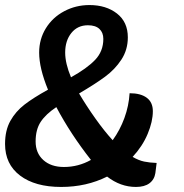

<svg xmlns="http://www.w3.org/2000/svg" viewBox="-22 -730 729 760"><path d="M598 -85 593 -45Q589 -19 569.5 -4.5Q550 10 516 10Q455 10 402 -31Q320 10 220 10Q117 10 57.5 -35Q-2 -80 -2 -160Q-2 -214 19 -251.5Q40 -289 75 -316Q110 -343 168 -375Q133 -460 133 -522Q133 -575 159.5 -618Q186 -661 232 -685.5Q278 -710 332 -710Q398 -710 441 -676.5Q484 -643 484 -582Q484 -533 458.5 -494Q433 -455 393.5 -426Q354 -397 291 -360Q320 -311 355.5 -261Q391 -211 424 -175Q453 -215 470.5 -263Q488 -311 491 -361Q535 -361 559 -343Q583 -325 583 -290Q583 -249 562.5 -200Q542 -151 503 -109Q527 -95 548.5 -90.5Q570 -86 598 -85ZM236 -522Q236 -479 259 -424Q322 -459 354.5 -493Q387 -527 387 -576Q387 -601 371.5 -615.5Q356 -630 326 -630Q285 -630 260.5 -599.5Q236 -569 236 -522ZM231 -69Q288 -69 338 -97Q257 -200 201 -306Q159 -278 139 -247.5Q119 -217 119 -170Q119 -124 149.5 -96.5Q180 -69 231 -69Z"/></svg>

Font: Krub SemiBold
Style: Italic
Weight: 600
Italic angle: -8°
Designer: Ekaluck Peanpanawate
Foundry: Cadson Demak Co.,Ltd.
Version: Version 1.000; ttfautohint (v1.6)